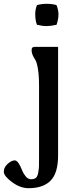

<svg xmlns="http://www.w3.org/2000/svg" viewBox="-138 -776 392 1008"><path d="M107 -639Q84 -639 56 -646Q47 -668 47 -702Q47 -727 56 -749Q80 -756 106 -756Q138 -756 159 -749Q169 -723 169 -700Q169 -676 159 -646Q128 -639 107 -639ZM167 -530V40Q167 132 128 172Q89 212 12 212Q-32 212 -75 180Q-118 148 -118 126Q-118 102 -97.5 84Q-77 66 -61 66Q-50 66 -40 81.5Q-30 97 -23 115.5Q-16 134 -3.5 149.5Q9 165 25 165Q41 165 50 158Q59 151 62.5 131.5Q66 112 66.5 99Q67 86 67 52Q67 37 67 29V-326Q67 -380 61 -415Q55 -450 47.5 -461.5Q40 -473 34 -485.5Q28 -498 28 -511Q28 -518 29.5 -522.5Q31 -527 36.5 -528.5Q42 -530 43 -530Q44 -530 52 -530Z"/></svg>

Font: Coupeur_Texte
Style: Regular
Weight: 400
Designer: Léa Rolland
Version: Version 1.000;PS 001.000;hotconv 1.0.88;makeotf.lib2.5.64775